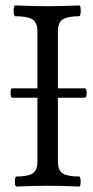

<svg xmlns="http://www.w3.org/2000/svg" viewBox="-20 -686 345 709"><path d="M41 2.9Q34.7 2.9 34.9 -15.6Q35.2 -34.2 41 -34.2Q82.5 -34.2 100.3 -45.4Q118.2 -56.6 118.2 -90.8V-325.2H24.9Q19 -325.2 19 -342.5Q19 -359.9 24.9 -359.9H118.2V-569.8Q118.2 -603 99.4 -614.5Q80.6 -626 37.1 -626Q30.3 -626 30.3 -646Q30.3 -666 37.1 -666Q95.7 -663.1 153.8 -663.1Q213.4 -663.1 272 -666Q278.3 -666 278.1 -646Q277.8 -626 272 -626Q230.5 -626 212.2 -614.5Q193.8 -603 193.8 -569.8V-359.9H293Q297.4 -359.9 299.3 -351.3Q301.3 -342.8 299.3 -334Q297.4 -325.2 292 -325.2H193.8V-90.8Q193.8 -56.6 211.9 -45.4Q230 -34.2 272 -34.2Q277.8 -34.2 277.8 -15.6Q277.8 2.9 272 2.9Q213.4 0 155.8 0Q98.1 0 41 2.9Z"/></svg>

Font: Junicode SmCond
Style: Regular
Weight: 400
Width: 4
Designer: Peter S. Baker
Version: Version 2.206